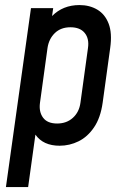

<svg xmlns="http://www.w3.org/2000/svg" viewBox="-20 -578 506 778"><path d="M4 180H94L123.5 -32.5Q155 12.5 221.5 12.5Q262 12.5 298.5 -5.5Q335 -23.5 361.2 -62.2Q387.5 -101 396 -162L426.5 -383.5Q435 -444 420.2 -482.2Q405.5 -520.5 374.2 -539Q343 -557.5 302 -557.5Q235 -557.5 191 -513L195.5 -545H105.5ZM211.5 -77.5Q172 -77.5 154.5 -101.2Q137 -125 142 -161.5L172.5 -383.5Q178 -420.5 202.2 -444Q226.5 -467.5 265.5 -467.5Q304.5 -467.5 323.2 -444.5Q342 -421.5 336.5 -383.5L306 -162Q301 -124 275.5 -100.8Q250 -77.5 211.5 -77.5Z"/></svg>

Font: Mohave Medium
Style: Italic
Weight: 500
Italic angle: -8°
Designer: Gumpita Rahayu
Foundry: Tokotype
Version: Version 2.002; ttfautohint (v1.8.3)